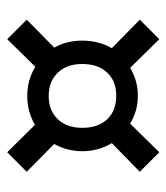

<svg xmlns="http://www.w3.org/2000/svg" viewBox="17 -551 472 546"><g transform="rotate(-90 253.0 -278.0)"><path d="M336 -413.5 414.5 -493.5 470 -438 390.5 -359.5Q410.5 -325.5 410.5 -280Q410.5 -234 389 -196L470 -116.5L414.5 -61L333 -144Q316 -133.5 296.2 -127.8Q276.5 -122 254 -122Q231 -122 211.2 -127.8Q191.5 -133.5 174.5 -144L93 -61L37.5 -116.5L119 -196Q96 -234 96 -280Q96 -322.5 116.5 -360L37.5 -438L93 -493.5L171 -414.5Q208 -436.5 253 -436.5Q299.5 -436.5 336 -413.5ZM162.5 -280Q162.5 -235 186.8 -209.2Q211 -183.5 254 -183.5Q295.5 -183.5 319.8 -209.5Q344 -235.5 344 -280Q344 -324 319.2 -349.8Q294.5 -375.5 253 -375.5Q212 -375.5 187.2 -349.8Q162.5 -324 162.5 -280Z"/></g></svg>

Font: Overused Grotesk
Style: Regular
Weight: 450
Version: Version 0.004